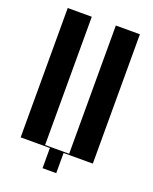

<svg xmlns="http://www.w3.org/2000/svg" viewBox="-149 -782 779 975"><g transform="rotate(20 240.0 -295.0)"><path d="M45 0H435V-699H305V-6H175V-699H45ZM203 -3V109H277V-3Z"/></g></svg>

Font: Moniqa Black
Style: Regular
Weight: 900
Designer: Rajesh Rajput
Foundry: Rajesh Rajput
Version: Version 1.000